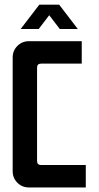

<svg xmlns="http://www.w3.org/2000/svg" viewBox="-20 -824 433 844"><path d="M152.9 -803.6H240L322.1 -696.4H242.9L196.4 -757.1L150 -696.4H70.7ZM107.1 -642.9H339.3V-544.3H160.7Q142.9 -544.3 142.9 -526.4V-116.4Q142.9 -98.6 160.7 -98.6H357.1V0H107.1Q77.1 0 56.4 -20.7Q35.7 -41.4 35.7 -71.4V-571.4Q35.7 -601.4 56.4 -622.1Q77.1 -642.9 107.1 -642.9Z"/></svg>

Font: Aire Exterior
Style: Regular
Weight: 400
Width: 4
Designer: Jayvee Enaguas (HarvettFox96)
Version: 20190503.02